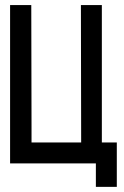

<svg xmlns="http://www.w3.org/2000/svg" viewBox="-20 -640 487 752"><path d="M19.5 0V-620.1H102.5L103.5 -144.5V-82H297.9L296.9 -620.1H378.9V-82H437.5V91.8H355.5V0Z"/></svg>

Font: mr_KirucoupageG
Style: Regular
Weight: 400
Designer: Jan Henkel
Version: Version 1.00 May 25, 2020, initial release